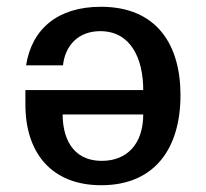

<svg xmlns="http://www.w3.org/2000/svg" viewBox="-20 -533 607 567"><path d="M403 -195C403 -108 355 -58 281 -58C189 -58 165 -133 165 -195ZM513 -252C513 -401 443 -513 278 -513C151 -513 74 -448 57 -340H166C172 -397 210 -441 276 -441C367 -441 403 -359 403 -267H55V-224C55 -83 131 14 279 14C437 14 513 -95 513 -252Z"/></svg>

Font: Perun Medium
Style: Regular
Weight: 500
Foundry: Copyright (c) Stefan Peev, Context Ltd, 2016
Version: Version 1.089